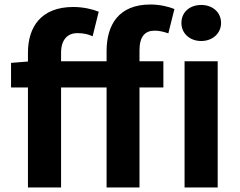

<svg xmlns="http://www.w3.org/2000/svg" viewBox="-20 -832 1064 852"><path d="M453 -560H251V-598C251 -656 280 -685 323 -685C352 -685 371 -680 391 -671L418 -780C391 -791 350 -801 305 -801C163 -801 104 -713 104 -598V-559L29 -553V-444H104V0H251V-444H453V0H599V-444H705V-560H599V-608C599 -670 623 -696 667 -696C686 -696 707 -691 727 -684L754 -792C729 -802 691 -812 647 -812C507 -812 453 -722 453 -605ZM873 -650C923 -650 961 -684 961 -730C961 -778 923 -810 873 -810C822 -810 785 -778 785 -730C785 -684 822 -650 873 -650ZM799 0H946V-560H799Z"/></svg>

Font: Source Han Sans SC Bold
Style: Regular
Weight: 700
Designer: Ryoko NISHIZUKA (kana & ideographs); Paul D. Hunt (Latin, Greek & Cyrillic); Wenlong ZHANG (bopomofo); Sandoll Communica
Foundry: Adobe Systems Incorporated
Version: Version 1.001;PS 1.001;hotconv 1.0.78;makeotf.lib2.5.61930